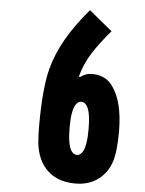

<svg xmlns="http://www.w3.org/2000/svg" viewBox="-62 -989 791 1049"><g transform="rotate(5 333.5 -464.5)"><path d="M365.9 -571Q393.2 -593.8 431 -593.8Q503.3 -593.8 542.3 -541Q604.2 -458.3 604.2 -291.7Q604.2 -176.4 583.3 -119.8Q561.8 -60.5 512 -25.1Q462.2 10.4 391.9 10.4Q313.2 10.4 261.7 -24.4Q210.3 -59.2 187.5 -119.8Q174.5 -154.3 170.6 -191.4Q166.7 -228.5 166.7 -291Q166.7 -489.6 194.7 -599.6Q237 -764.3 388.7 -940.1L515.6 -835.3Q455.7 -765.6 417.3 -705.7Q378.9 -645.8 359.4 -573.6ZM416 -418Q403.6 -437.5 385.4 -437.5Q367.2 -437.5 354.8 -418Q333.3 -384.8 333.3 -291.7Q333.3 -198.6 354.8 -165.4Q367.2 -145.8 385.4 -145.8Q403.6 -145.8 416 -165.4Q437.5 -198.6 437.5 -291.7Q437.5 -384.8 416 -418Z"/></g></svg>

Font: TypoPRO Monoid
Style: Bold
Weight: 700
Width: 4
Monospace: yes
Designer: Andreas Larsen (@larsenwork)
Version: Version 0.61